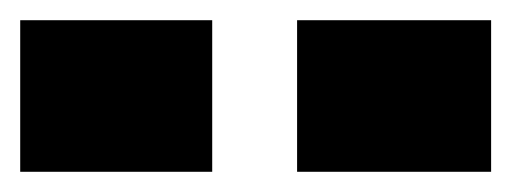

<svg xmlns="http://www.w3.org/2000/svg" viewBox="-20 -745 506 190"><path d="M0 -575V-725H190V-575ZM274 -575V-725H466V-575Z"/></svg>

Font: Archivo SemiBold Expanded Black
Style: Regular
Weight: 900
Width: 7
Version: Version 2.001